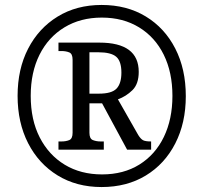

<svg xmlns="http://www.w3.org/2000/svg" viewBox="-20 -745 820 775"><path d="M390 10Q289 10 212.5 -37Q136 -84 93.5 -167Q51 -250 51 -358Q51 -466 93.5 -548.5Q136 -631 212.5 -678Q289 -725 390 -725Q492 -725 568.5 -678.5Q645 -632 687.5 -549Q730 -466 730 -357Q730 -249 687.5 -166Q645 -83 568.5 -36.5Q492 10 390 10ZM392 -41Q479 -41 543 -81Q607 -121 641.5 -192.5Q676 -264 676 -358Q676 -453 641 -524Q606 -595 541.5 -634.5Q477 -674 391 -674Q305 -674 240 -634.5Q175 -595 139.5 -524Q104 -453 104 -358Q104 -261 140.5 -190Q177 -119 241.5 -80Q306 -41 392 -41ZM216 -141V-174H228Q246 -174 259.5 -179.5Q273 -185 273 -209V-504Q273 -528 259.5 -533.5Q246 -539 228 -539H216V-573H381Q540 -573 540 -455Q540 -406 514.5 -381Q489 -356 456 -344L538 -200Q548 -184 557.5 -179Q567 -174 590 -174V-141H493L392 -328H341V-209Q341 -185 355 -179.5Q369 -174 386 -174H399V-141ZM380 -367Q431 -367 450.5 -387.5Q470 -408 470 -452Q470 -498 449 -516Q428 -534 377 -534H341V-367Z"/></svg>

Font: Noto Serif Myanmar SemiCondensed
Style: Regular
Weight: 400
Width: 4
Designer: Ben Mitchell and the Monotype Design Team
Foundry: Monotype Imaging Inc.
Version: Version 2.106; ttfautohint (v1.8.4.7-5d5b)